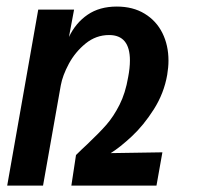

<svg xmlns="http://www.w3.org/2000/svg" viewBox="-20 -580 640 600"><path d="M99.5 -550H211.5L195.5 -464.5Q216.5 -508.5 253.8 -534Q291 -559.5 345 -559.5Q395.5 -559.5 432 -537.2Q468.5 -515 487.5 -476.8Q506.5 -438.5 506.5 -390.5Q506.5 -370 502.5 -346Q492.5 -288.5 460.8 -238.5Q429 -188.5 392 -154Q355 -119.5 326 -101.5L487.5 -104L469 0H203L217.5 -95.5Q235 -113 252 -128.5Q290.5 -165 312.8 -190.5Q335 -216 353.5 -252.5Q372 -289 380.5 -339Q386 -367.5 386 -391Q386 -470.5 321 -470.5Q280 -470.5 247.5 -444Q215 -417.5 195.2 -380.8Q175.5 -344 170 -313.5L114.5 0H2.5Z"/></svg>

Font: JuliaMono SemiBold
Style: Italic
Weight: 600
Italic angle: -9°
Monospace: yes
Designer: cormullion
Foundry: corm
Version: Version 0.056; ttfautohint (v1.8.4)